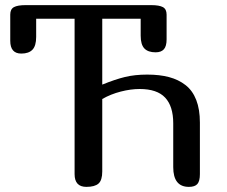

<svg xmlns="http://www.w3.org/2000/svg" viewBox="-20 -729 885 749"><path d="M524.9 -381.8Q490.2 -381.8 451.2 -371.8Q412.1 -361.8 378.9 -342.8V-60.1Q378.9 -25.9 364.3 -12.9Q349.6 0 316.9 0Q271 0 271 -49.8V-655.8H121.1V-585Q121.1 -550.3 106.7 -535.2Q92.3 -520 63 -520Q20 -520 20 -569.8V-671.9Q20 -693.4 34.4 -701.2Q48.8 -709 80.1 -709H569.8Q601.1 -709 615.5 -701.2Q629.9 -693.4 629.9 -671.9V-575.2Q629.9 -548.8 619.4 -536.9Q608.9 -524.9 586.9 -524.9Q557.6 -524.9 543.2 -540Q528.8 -555.2 528.8 -589.8V-655.8H378.9V-398.9Q429.2 -419.4 467.5 -428.7Q505.9 -438 554.2 -438Q603 -438 639.6 -428.2Q676.3 -418.5 703.9 -397Q731.4 -375.5 745.6 -338.9Q759.8 -302.2 759.8 -251V-49.8Q759.8 -22.5 750 -11.2Q740.2 0 716.8 0Q655.8 0 655.8 -77.1V-248Q655.8 -314.5 624.3 -348.1Q592.8 -381.8 524.9 -381.8Z"/></svg>

Font: Marmelad
Style: Regular
Weight: 400
Designer: Manvel Shmavonyan
Foundry: Cyreal (www.cyreal.org)
Version: Version 1.000